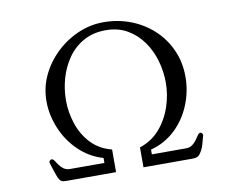

<svg xmlns="http://www.w3.org/2000/svg" viewBox="-80 -847 1160 952"><g transform="rotate(-10 500.0 -371.5)"><path d="M887 -106Q887 -102 885 -98Q880 -82 876 -65Q872 -48 864 -33Q854 -14 844.5 -7Q835 0 812 0H568V-100Q630 -121 670 -167.5Q710 -214 730 -274Q750 -334 750 -395Q750 -450 734.5 -504.5Q719 -559 687.5 -603.5Q656 -648 609.5 -675Q563 -702 501 -702Q438 -702 390 -675.5Q342 -649 310.5 -604.5Q279 -560 263 -505Q247 -450 247 -393Q247 -333 266.5 -274.5Q286 -216 326.5 -173Q367 -130 430 -114V0H180Q161 0 154 -5Q147 -10 139 -26Q138 -28 134 -40Q130 -52 125 -66.5Q120 -81 116.5 -92.5Q113 -104 113 -105Q113 -110 117.5 -114Q122 -118 126 -118Q133 -118 139.5 -108.5Q146 -99 154.5 -86.5Q163 -74 176 -64.5Q189 -55 208 -55H381V-80Q312 -100 260 -150Q208 -200 179.5 -268Q151 -336 151 -406Q151 -474 179.5 -534.5Q208 -595 257 -642Q306 -689 368 -716Q430 -743 497 -743Q569 -743 633 -718.5Q697 -694 746 -649Q795 -604 823 -542Q851 -480 851 -406Q851 -334 823.5 -266Q796 -198 744 -148.5Q692 -99 620 -80V-56Q625 -56 630.5 -56Q636 -56 640 -56Q678 -56 716 -56Q754 -56 792 -56Q811 -56 824 -65.5Q837 -75 846 -88Q855 -101 861.5 -110.5Q868 -120 875 -120Q880 -120 883.5 -115.5Q887 -111 887 -106Z"/></g></svg>

Font: Kaisei Tokumin
Style: Regular
Weight: 400
Designer: Font-Kai, 金井和夫
Foundry: KAZUO KANAI
Version: Version 5.003